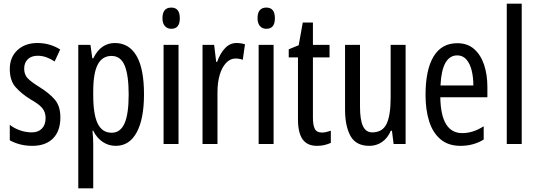

<svg xmlns="http://www.w3.org/2000/svg" viewBox="-20 -780 2910 1040"><path d="M307 -144Q307 -70 267 -30Q227 10 155 10Q118 10 87 1.5Q56 -7 33 -20V-104Q55 -86 87 -74.5Q119 -63 152 -63Q187 -63 207 -83.5Q227 -104 227 -141Q227 -173 208.5 -195Q190 -217 145 -242Q95 -273 64 -308.5Q33 -344 33 -406Q33 -470 74.5 -508.5Q116 -547 183 -547Q250 -547 306 -512L276 -447Q255 -461 232 -469.5Q209 -478 184 -478Q150 -478 130.5 -459Q111 -440 111 -408Q111 -376 130 -356Q149 -336 196 -307Q246 -276 276.5 -241Q307 -206 307 -144Z M602 -547Q679 -547 719.5 -477.5Q760 -408 760 -269Q760 -136 720.5 -63Q681 10 607 10Q568 10 536 -11.5Q504 -33 485 -72H481Q483 -51 484 -33Q485 -15 485 0V240H404V-537H470L480 -464H485Q507 -508 536.5 -527.5Q566 -547 602 -547ZM584 -477Q534 -477 509.5 -430.5Q485 -384 485 -285V-265Q485 -159 509.5 -110Q534 -61 585 -61Q632 -61 654.5 -111.5Q677 -162 677 -268Q677 -372 655.5 -424.5Q634 -477 584 -477Z M908 -739Q954 -739 954 -681Q954 -624 908 -624Q886 -624 873 -639Q860 -654 860 -681Q860 -739 908 -739ZM947 -537V0H866V-537Z M1261 -547Q1285 -547 1307 -540L1295 -456Q1278 -463 1255 -463Q1227 -463 1204.5 -439Q1182 -415 1170 -374Q1158 -333 1158 -280V0H1077V-537H1140L1151 -445H1156Q1173 -492 1199.5 -519.5Q1226 -547 1261 -547Z M1423 -739Q1469 -739 1469 -681Q1469 -624 1423 -624Q1401 -624 1388 -639Q1375 -654 1375 -681Q1375 -739 1423 -739ZM1462 -537V0H1381V-537Z M1724 -62Q1736 -62 1748 -65Q1760 -68 1772 -72V-6Q1756 1 1738 5.5Q1720 10 1697 10Q1644 10 1619 -25.5Q1594 -61 1594 -133V-469H1544V-513L1598 -535L1620 -658H1675V-537H1765V-469H1675V-143Q1675 -103 1685 -82.5Q1695 -62 1724 -62Z M2177 -537V0H2112L2103 -72H2097Q2080 -32 2049.5 -11Q2019 10 1981 10Q1908 10 1878.5 -43.5Q1849 -97 1849 -187V-537H1930V-202Q1930 -131 1946 -97Q1962 -63 1996 -63Q2052 -63 2074 -109Q2096 -155 2096 -251V-537Z M2457 -546Q2512 -546 2548 -514.5Q2584 -483 2602 -429.5Q2620 -376 2620 -309V-253H2365Q2368 -59 2484 -59Q2513 -59 2541.5 -68Q2570 -77 2600 -96V-24Q2544 10 2475 10Q2407 10 2365 -26.5Q2323 -63 2304 -125Q2285 -187 2285 -265Q2285 -402 2328.5 -474Q2372 -546 2457 -546ZM2457 -480Q2416 -480 2393 -440Q2370 -400 2366 -317H2544Q2544 -361 2535 -398Q2526 -435 2506.5 -457.5Q2487 -480 2457 -480Z M2806 0H2725V-760H2806Z"/></svg>

Font: Noto Sans Malayalam ExtraCondensed
Style: Regular
Weight: 400
Width: 2
Designer: Jelle Bosma - Monotype Design Team
Foundry: Monotype Imaging Inc.
Version: Version 2.104; ttfautohint (v1.8.4.7-5d5b)